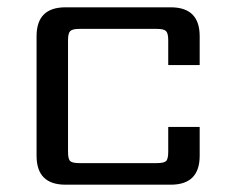

<svg xmlns="http://www.w3.org/2000/svg" viewBox="-20 -505 626 525"><path d="M526 -327H440V-395Q440 -414 434 -420Q428 -426 409 -426H197Q178 -426 172 -420Q166 -414 166 -395V-90Q166 -70 172 -64.5Q178 -59 197 -59H409Q428 -59 434 -64.5Q440 -70 440 -90V-158H526V-79Q526 0 447 0H159Q80 0 80 -79V-406Q80 -485 159 -485H447Q526 -485 526 -406Z"/></svg>

Font: Sarpanch
Style: Regular
Weight: 400
Designer: Manushi Parikh (Devanagari and Latin), Jyotish Sonowal (Devanagari)
Foundry: Indian Type Foundry
Version: Version 2.004;PS 1.0;hotconv 1.0.78;makeotf.lib2.5.61930; tt